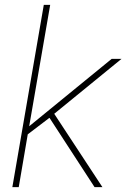

<svg xmlns="http://www.w3.org/2000/svg" viewBox="-20 -770 520 790"><path d="M183.6 -285.2 182.1 -284.2 94.2 -217.3 57.1 0H30.8L160.2 -750H186.5L100.1 -250.5L439.5 -527.8H480L203.1 -301.8L401.4 0H369.1Z"/></svg>

Font: Roboto Thin
Style: Italic
Weight: 250
Italic angle: -12°
Designer: Google
Version: Version 2.134; 2016